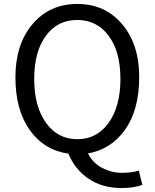

<svg xmlns="http://www.w3.org/2000/svg" viewBox="-20 -767 782 971"><path d="M212.5 -146Q272 -63 371 -63Q470 -63 529.5 -146Q589 -229 589 -367.5Q589 -506 529.5 -586Q470 -666 370.5 -666Q271 -666 212 -586Q153 -506 153 -367.5Q153 -229 212.5 -146ZM595 184Q497 184 427.5 136.5Q358 89 326 10Q204 -7 131 -108.5Q58 -210 58 -376.5Q58 -543 144.5 -645Q231 -747 371 -747Q511 -747 597.5 -645Q684 -543 684 -378Q684 -213 613.5 -112.5Q543 -12 425 9Q449 57 496.5 82Q544 107 595.5 107Q647 107 682 96L700 168Q656 184 595 184Z"/></svg>

Font: Swei Fan Sans CJK TC
Style: Regular
Weight: 400
Version: Version 2.130